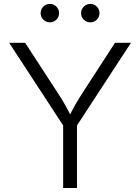

<svg xmlns="http://www.w3.org/2000/svg" viewBox="-20 -942 702 962"><path d="M296.4 0V-313.5L25.9 -727.5H106L260.7 -489.7Q284.7 -453.6 304.7 -419.2Q324.7 -384.8 345.7 -339.4H317.9Q338.4 -385.3 358.6 -419.9Q378.9 -454.6 401.9 -489.7L556.2 -727.5H636.2L365.7 -313.5V0ZM432.6 -830.1Q413.6 -830.1 399.9 -843.5Q386.2 -856.9 386.2 -876Q386.2 -895.5 399.9 -908.9Q413.6 -922.4 432.6 -922.4Q451.7 -922.4 465.1 -908.9Q478.5 -895.5 478.5 -876Q478.5 -856.9 465.1 -843.5Q451.7 -830.1 432.6 -830.1ZM230 -830.1Q210.9 -830.1 197.3 -843.5Q183.6 -856.9 183.6 -876Q183.6 -895.5 197.3 -908.9Q210.9 -922.4 230 -922.4Q249 -922.4 262.5 -908.9Q275.9 -895.5 275.9 -876Q275.9 -856.9 262.5 -843.5Q249 -830.1 230 -830.1Z"/></svg>

Font: Inter 16pt Light
Style: Regular
Weight: 300
Version: Version 4.001;git-66647c0bb